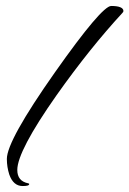

<svg xmlns="http://www.w3.org/2000/svg" viewBox="-20 -592 434 644"><path d="M390 -548C393 -551 394 -553 394 -555C394 -566 380 -572 353 -572C332 -572 269 -498 164 -349C57 -197 3 -100 3 -59C3 -40 6 -23 11 -7C20 19 35 32 56 32C71 32 78 30 78 25C78 24 77 24 75 23C50 18 38 3 38 -22C38 -64 82 -148 170 -273C245 -379 319 -471 390 -548Z"/></svg>

Font: AlexBrush
Style: Regular
Weight: 400
Designer: Robert E. Leuschke
Foundry: Robert E. Leuschke
Version: Version 1.001